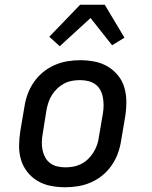

<svg xmlns="http://www.w3.org/2000/svg" viewBox="-20 -782 640 810"><path d="M255 8Q223 8 193 2Q163 -4 138 -19Q113 -34 95 -57Q77 -80 68.5 -108.5Q60 -137 60.5 -168.5Q61 -200 66 -231L83 -331Q87 -358 96.5 -384.5Q106 -411 122.5 -435Q139 -459 161.5 -477.5Q184 -496 210.5 -507.5Q237 -519 264 -523.5Q291 -528 318 -528Q350 -528 380 -522Q410 -516 435 -501Q460 -486 478.5 -463Q497 -440 505 -411.5Q513 -383 513 -351.5Q513 -320 508 -289L491 -189Q487 -162 477.5 -135.5Q468 -109 451.5 -85Q435 -61 412.5 -42.5Q390 -24 363.5 -12.5Q337 -1 309.5 3.5Q282 8 255 8ZM256 -76Q272 -76 289 -79Q306 -82 322 -90Q338 -98 351 -110.5Q364 -123 373.5 -138Q383 -153 389 -169.5Q395 -186 397 -203L414 -303Q417 -320 417 -337.5Q417 -355 414 -371.5Q411 -388 403 -402.5Q395 -417 382 -426.5Q369 -436 352 -440Q335 -444 317 -444Q301 -444 284 -441Q267 -438 251.5 -430Q236 -422 222.5 -409.5Q209 -397 199.5 -382Q190 -367 184.5 -350.5Q179 -334 176 -317L160 -217Q157 -200 156.5 -182.5Q156 -165 159.5 -148.5Q163 -132 171 -117.5Q179 -103 192 -93.5Q205 -84 221.5 -80Q238 -76 256 -76ZM232 -587 188 -627 318 -762H422L505 -623L453 -591L362 -706Z"/></svg>

Font: Iosevka Etoile Medium
Style: Italic
Weight: 500
Italic angle: -9°
Designer: Belleve Invis
Foundry: Belleve Invis
Version: Version 22.1.2; ttfautohint (v1.8.4)